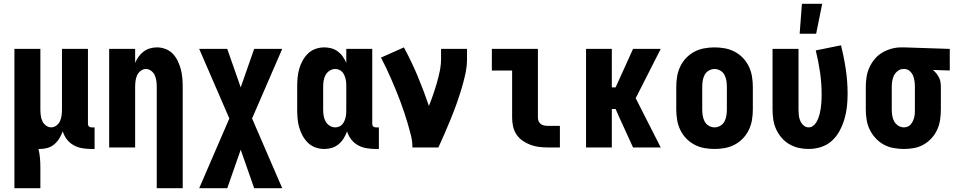

<svg xmlns="http://www.w3.org/2000/svg" viewBox="-20 -778 5040 1013"><path d="M56 215V-520H193V-200Q193 -185 195 -169.5Q197 -154 203 -140Q209 -126 222 -116Q235 -106 250 -106Q265 -106 278 -116Q291 -126 297 -140Q303 -154 305 -169.5Q307 -185 307 -200V-520H444V-124Q444 -116 449 -111Q454 -106 462 -106H479V8H462Q438 8 414 4Q390 0 369 -11.5Q348 -23 333 -42.5Q318 -62 311 -85Q304 -66 293.5 -48.5Q283 -31 267.5 -17.5Q252 -4 232 2Q212 8 192 8H183Q189 32 191 57Q193 82 193 107V215Z M807 215V-320Q807 -335 805 -350.5Q803 -366 797 -380Q791 -394 778 -404Q765 -414 750 -414Q735 -414 722 -404Q709 -394 703 -380Q697 -366 695 -350.5Q693 -335 693 -320V0H556V-520H693V-446Q700 -463 711 -478.5Q722 -494 737 -505.5Q752 -517 770.5 -522.5Q789 -528 808 -528Q831 -528 853.5 -519.5Q876 -511 892 -494Q908 -477 918 -456Q928 -435 934 -412.5Q940 -390 942 -366.5Q944 -343 944 -320V215Z M1031 215 1190 -153 1031 -520H1179L1250 -317L1321 -520H1469L1310 -153L1469 215H1321L1250 12L1179 215Z M1691 8Q1667 8 1644.5 0Q1622 -8 1605 -24.5Q1588 -41 1576.5 -62Q1565 -83 1558.5 -106Q1552 -129 1550 -152.5Q1548 -176 1548 -200V-320Q1548 -344 1550 -367.5Q1552 -391 1558.5 -414Q1565 -437 1576.5 -458Q1588 -479 1605 -495.5Q1622 -512 1644.5 -520Q1667 -528 1691 -528Q1710 -528 1728.5 -523Q1747 -518 1762.5 -506.5Q1778 -495 1789 -479Q1800 -463 1807 -446V-520H1944V-124Q1944 -116 1949 -111Q1954 -106 1962 -106H1979V8H1962Q1938 8 1914 4Q1890 0 1869 -11.5Q1848 -23 1833 -42.5Q1818 -62 1811 -85Q1804 -65 1793 -47.5Q1782 -30 1766.5 -17Q1751 -4 1731.5 2Q1712 8 1691 8ZM1749 -106Q1759 -106 1769 -110Q1779 -114 1786 -122Q1793 -130 1797 -139.5Q1801 -149 1803.5 -159Q1806 -169 1806.5 -179.5Q1807 -190 1807 -200V-320Q1807 -330 1806.5 -340.5Q1806 -351 1803.5 -361Q1801 -371 1797 -380.5Q1793 -390 1786 -398Q1779 -406 1769 -410Q1759 -414 1749 -414Q1733 -414 1719 -405Q1705 -396 1697.5 -382Q1690 -368 1687.5 -352Q1685 -336 1685 -320V-200Q1685 -184 1687.5 -168Q1690 -152 1697.5 -138Q1705 -124 1719 -115Q1733 -106 1749 -106Z M2156 0Q2156 -32 2148.5 -62.5Q2141 -93 2132 -123.5Q2123 -154 2113 -184Q2103 -214 2092 -243.5Q2081 -273 2069 -302Q2057 -331 2044.5 -360Q2032 -389 2018.5 -417.5Q2005 -446 1990 -474L2111 -528Q2151 -454 2183.5 -376.5Q2216 -299 2243 -219Q2255 -249 2265.5 -279.5Q2276 -310 2285 -341Q2294 -372 2300.5 -404Q2307 -436 2307 -468V-520H2444V-468Q2444 -427 2435 -386.5Q2426 -346 2414 -306.5Q2402 -267 2388 -228Q2374 -189 2358.5 -151Q2343 -113 2326.5 -75Q2310 -37 2293 0Z M2870 0Q2846 0 2823 -3Q2800 -6 2778.5 -14Q2757 -22 2737.5 -35.5Q2718 -49 2705 -68.5Q2692 -88 2687 -111Q2682 -134 2682 -157V-406H2575V-520H2818V-157Q2818 -147 2822 -138Q2826 -129 2833.5 -123.5Q2841 -118 2850.5 -116Q2860 -114 2870 -114H2934V0Z M3072 0V-520H3208V-317H3228L3320 -520H3466L3334 -260L3466 0H3320L3246 -162L3228 -203H3208V0Z M3750 8Q3723 8 3695.5 3Q3668 -2 3643.5 -15Q3619 -28 3600 -48Q3581 -68 3569 -93Q3557 -118 3552.5 -145.5Q3548 -173 3548 -200V-320Q3548 -347 3552.5 -374.5Q3557 -402 3569 -427Q3581 -452 3600 -472Q3619 -492 3643.5 -505Q3668 -518 3695.5 -523Q3723 -528 3750 -528Q3777 -528 3804.5 -523Q3832 -518 3856.5 -505Q3881 -492 3900 -472Q3919 -452 3931 -427Q3943 -402 3947.5 -374.5Q3952 -347 3952 -320V-200Q3952 -173 3947.5 -145.5Q3943 -118 3931 -93Q3919 -68 3900 -48Q3881 -28 3856.5 -15Q3832 -2 3804.5 3Q3777 8 3750 8ZM3750 -106Q3766 -106 3780.5 -114.5Q3795 -123 3802.5 -137.5Q3810 -152 3812.5 -168Q3815 -184 3815 -200V-320Q3815 -336 3812.5 -352Q3810 -368 3802.5 -382.5Q3795 -397 3780.5 -405.5Q3766 -414 3750 -414Q3734 -414 3719.5 -405.5Q3705 -397 3697.5 -382.5Q3690 -368 3687.5 -352Q3685 -336 3685 -320V-200Q3685 -184 3687.5 -168Q3690 -152 3697.5 -137.5Q3705 -123 3719.5 -114.5Q3734 -106 3750 -106Z M4199 -600 4211 -758H4318L4286 -600ZM4246 8Q4219 8 4193 2Q4167 -4 4144 -17.5Q4121 -31 4103.5 -51.5Q4086 -72 4075 -96Q4064 -120 4060 -146.5Q4056 -173 4056 -200V-520H4193V-200Q4193 -185 4194.5 -170Q4196 -155 4202 -141Q4208 -127 4219.5 -116.5Q4231 -106 4246 -106Q4259 -106 4269.5 -113.5Q4280 -121 4286.5 -132Q4293 -143 4297.5 -155Q4302 -167 4305 -179.5Q4308 -192 4310 -204.5Q4312 -217 4313 -229.5Q4314 -242 4314.5 -255Q4315 -268 4315 -280Q4315 -339 4306.5 -397Q4298 -455 4284 -512L4417 -539Q4433 -476 4442.5 -412Q4452 -348 4452 -283Q4452 -249 4448.5 -216Q4445 -183 4435.5 -150.5Q4426 -118 4410 -88Q4394 -58 4369.5 -35.5Q4345 -13 4312.5 -2.5Q4280 8 4246 8Z M4749 8Q4722 8 4694.5 3Q4667 -2 4643 -15Q4619 -28 4600 -48.5Q4581 -69 4569 -93.5Q4557 -118 4552.5 -145.5Q4548 -173 4548 -200V-320Q4548 -346 4552 -372Q4556 -398 4567 -422Q4578 -446 4595 -466.5Q4612 -487 4635 -500.5Q4658 -514 4683.5 -521Q4709 -528 4735 -528H4750L4991 -520V-406L4902 -409Q4912 -401 4920 -391Q4928 -381 4934 -369.5Q4940 -358 4942 -345.5Q4944 -333 4944 -320V-200Q4944 -173 4940 -146Q4936 -119 4925 -94.5Q4914 -70 4895.5 -49.5Q4877 -29 4853.5 -15.5Q4830 -2 4803 3Q4776 8 4749 8ZM4749 -106Q4759 -106 4769 -110Q4779 -114 4785.5 -122Q4792 -130 4796.5 -139.5Q4801 -149 4803.5 -159Q4806 -169 4806.5 -179.5Q4807 -190 4807 -200V-320Q4807 -335 4805 -350Q4803 -365 4797.5 -378.5Q4792 -392 4780.5 -402.5Q4769 -413 4754 -414H4746Q4730 -414 4717 -404Q4704 -394 4697 -380.5Q4690 -367 4687.5 -351.5Q4685 -336 4685 -320V-200Q4685 -184 4687.5 -168Q4690 -152 4697.5 -138Q4705 -124 4719 -115Q4733 -106 4749 -106Z"/></svg>

Font: Iosevka SS18 Heavy
Style: Regular
Weight: 900
Monospace: yes
Designer: Belleve Invis
Foundry: Belleve Invis
Version: Version 25.1.1; ttfautohint (v1.8.4)